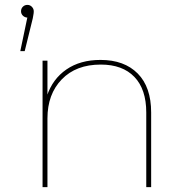

<svg xmlns="http://www.w3.org/2000/svg" viewBox="-20 -765 747 785"><path d="M94 -704V-693Q82 -693 74 -700.5Q66 -708 66 -719Q66 -730 73.5 -737.5Q81 -745 92 -745Q103 -745 110.5 -737Q118 -729 118 -719Q118 -711 116.5 -704.5Q115 -698 114 -690L81 -556H63ZM391 -520Q488 -520 543 -464.5Q598 -409 598 -305V0H578V-305Q578 -400 529.5 -450.5Q481 -501 392 -501Q291 -501 232.5 -440.5Q174 -380 174 -281V0H154V-517H174V-370L172 -373Q195 -442 251.5 -481Q308 -520 391 -520Z"/></svg>

Font: Montserrat
Style: Regular
Weight: 400
Designer: Julieta Ulanovsky
Foundry: Julieta Ulanovsky
Version: Version 8.000